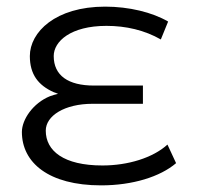

<svg xmlns="http://www.w3.org/2000/svg" viewBox="-20 -553 596 579"><path d="M485 -117C441 -77 366 -54 289 -54C172 -54 118 -98 118 -159C118 -204 175 -240 259 -240H411V-295H263C186 -295 142 -325 142 -384C142 -428 193 -475 301 -475C360 -475 416 -462 465 -434L487 -488C439 -516 369 -533 297 -533C147 -533 70 -456 70 -384C70 -329 95 -296 142 -275C146 -274 150 -272 155 -270C147 -268 139 -266 131 -263C79 -242 46 -192 46 -155C46 -63 126 6 285 6C380 6 463 -20 511 -61Z"/></svg>

Font: Montserrat Z
Style: Regular
Weight: 400
Designer: Julieta Ulanovsky
Foundry: Julieta Ulanovsky
Version: Version 8.000